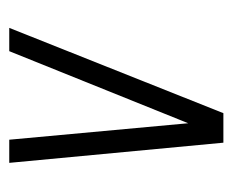

<svg xmlns="http://www.w3.org/2000/svg" viewBox="-62 -684 479 394"><g transform="rotate(90 177.0 -487.5)"><path d="M37.7 -267.5 212.7 -706.9H273.3L314.7 -267.5H267.2L233.4 -634.7L85.5 -267.5Z"/></g></svg>

Font: Georama
Style: Italic
Weight: 400
Width: 2
Italic angle: -9°
Designer: Jean-Baptiste Levee
Foundry: Production Type
Version: Version 1.000